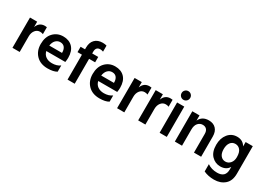

<svg xmlns="http://www.w3.org/2000/svg" viewBox="-1 -1660 3854 2783"><g transform="rotate(30 1926.5 -268.0)"><path d="M185 -507V-417Q220 -511 313 -511Q334 -511 347 -508V-392Q324 -402 296 -402Q247 -402 216 -362Q185 -322 185 -262V0H64L65 -507Z M723 -295V-310Q721 -359 696.5 -388.5Q672 -418 625 -418Q582 -418 550.5 -386.5Q519 -355 510 -295ZM805 -132V-28Q752 5 652 5Q531 5 461 -67Q391 -139 391 -253Q391 -374 457 -443Q523 -512 622 -512Q721 -512 779 -452Q837 -392 837 -277Q837 -249 830 -205H512Q525 -150 566.5 -121Q608 -92 670 -92Q750 -92 805 -132Z M1229 -709V-608Q1203 -618 1179 -618Q1106 -618 1106 -536V-507H1207V-417H1106V0H986V-417H912V-507H986V-537Q986 -622 1033 -670Q1080 -718 1163 -718Q1201 -718 1229 -709Z M1592 -295V-310Q1590 -359 1565.5 -388.5Q1541 -418 1494 -418Q1451 -418 1419.5 -386.5Q1388 -355 1379 -295ZM1674 -132V-28Q1621 5 1521 5Q1400 5 1330 -67Q1260 -139 1260 -253Q1260 -374 1326 -443Q1392 -512 1491 -512Q1590 -512 1648 -452Q1706 -392 1706 -277Q1706 -249 1699 -205H1381Q1394 -150 1435.5 -121Q1477 -92 1539 -92Q1619 -92 1674 -132Z M1936 -507V-417Q1971 -511 2064 -511Q2085 -511 2098 -508V-392Q2075 -402 2047 -402Q1998 -402 1967 -362Q1936 -322 1936 -262V0H1815L1816 -507Z M2289 -507V-417Q2324 -511 2417 -511Q2438 -511 2451 -508V-392Q2428 -402 2400 -402Q2351 -402 2320 -362Q2289 -322 2289 -262V0H2168L2169 -507Z M2527 0V-507H2647V0ZM2515 -659Q2515 -689 2536 -710Q2557 -731 2587 -731Q2617 -731 2638 -710Q2659 -689 2659 -659Q2659 -628 2638 -607Q2617 -586 2587 -586Q2557 -586 2536 -607Q2515 -628 2515 -659Z M2902 -507V-420Q2945 -513 3058 -513Q3134 -513 3178 -467Q3222 -421 3222 -337V0H3102V-312Q3102 -362 3078 -387.5Q3054 -413 3013 -413Q2966 -413 2934 -376.5Q2902 -340 2902 -272V0H2782V-507Z M3559 -114Q3608 -114 3641 -152.5Q3674 -191 3674 -253Q3674 -334 3642 -372Q3610 -410 3561 -410Q3509 -410 3479 -369.5Q3449 -329 3449 -260Q3449 -189 3480 -151.5Q3511 -114 3559 -114ZM3674 -507H3794V-46Q3794 74 3724.5 134.5Q3655 195 3548 195Q3448 195 3373 159V37Q3441 85 3536 85Q3674 85 3674 -47V-91Q3628 -16 3530 -16Q3445 -16 3384.5 -78.5Q3324 -141 3324 -260Q3324 -370 3381.5 -441.5Q3439 -513 3533 -513Q3628 -513 3674 -434Z"/></g></svg>

Font: Hind SemiBold
Style: Regular
Weight: 600
Designer: Manushi Parikh, Satya Rajpurohit
Foundry: Indian Type Foundry
Version: Version 2.001;PS 1.0;hotconv 1.0.79;makeotf.lib2.5.61930; tt